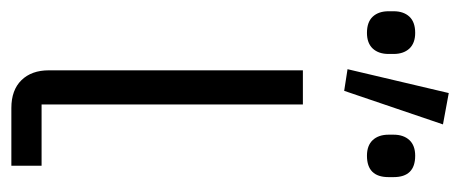

<svg xmlns="http://www.w3.org/2000/svg" viewBox="-268 -554 810 338"><g transform="rotate(90 137.0 -385.0)"><path d="M127.9 -585.9 89.8 -591.8 131.8 -770 187 -759.8ZM25.9 -626Q6.8 -626 -2.7 -636.2Q-12.2 -646.5 -12.2 -664.1V-672.9Q-12.2 -690.4 -2.7 -700.7Q6.8 -710.9 25.9 -710.9Q43.9 -710.9 53.5 -700.7Q63 -690.4 63 -672.9V-664.1Q63 -646.5 53.5 -636.2Q43.9 -626 25.9 -626ZM242.2 -626Q224.1 -626 214.6 -636.2Q205.1 -646.5 205.1 -664.1V-672.9Q205.1 -690.4 214.6 -700.7Q224.1 -710.9 242.2 -710.9Q279.8 -710.9 279.8 -672.9V-664.1Q279.8 -626 242.2 -626ZM158.2 0Q126.5 0 109.1 -17.8Q91.8 -35.6 91.8 -65.9V-513.2H151.9V-53.2H259.8V0Z"/></g></svg>

Font: Anuphan Light
Style: Regular
Weight: 300
Designer: Mike Abbink, Paul van der Laan, Pieter van Rosmalen, Mint Tantisuwanna
Foundry: Bold Monday; Cadson Demak
Version: Version 3.002;hotconv 1.0.109;makeotfexe 2.5.65596